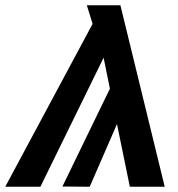

<svg xmlns="http://www.w3.org/2000/svg" viewBox="-67 -712 677 732"><path d="M428 0 379 -239 275 0 171 -1 352 -374 328 -492 87 0H-47L286 -621L264 -692H392L561 0Z"/></svg>

Font: Fira Sans SemiBold
Style: Italic
Weight: 600
Italic angle: -8°
Designer: bBox Type GmbH & Carrois Corporate GbR & Edenspiekermann AG
Foundry: bBox Type GmbH & Carrois Corporate GbR & Edenspiekermann AG
Version: Version 4.301